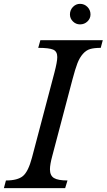

<svg xmlns="http://www.w3.org/2000/svg" viewBox="-48 -979 555 999"><path d="M329.1 -565.9 224.1 -168Q211.9 -123 211.9 -98.1Q211.9 -65.4 232.9 -52.7Q253.9 -40 303.2 -40L291 0H-27.8L-17.1 -40Q43.9 -40 71.5 -63.2Q99.1 -86.4 118.2 -158.2L234.9 -600.1Q250 -657.7 250 -682.1Q250 -711.4 228.8 -720.7Q207.5 -730 150.9 -730L162.1 -770H486.8L476.1 -730Q441.9 -730 421.1 -723.9Q400.4 -717.8 383.3 -698.5Q366.2 -679.2 354.7 -649.4Q343.3 -619.6 329.1 -565.9ZM315.9 -903.8Q315.9 -926.8 331.5 -942.9Q347.2 -959 368.2 -959Q391.1 -959 407 -942.9Q422.9 -926.8 422.9 -903.8Q422.9 -882.8 407 -867.4Q391.1 -852.1 368.2 -852.1Q347.2 -852.1 331.5 -867.4Q315.9 -882.8 315.9 -903.8Z"/></svg>

Font: Libre Baskerville
Style: Italic
Weight: 400
Designer: Pablo Impallari, Rodrigo Fuenzalida
Foundry: Pablo Impallari, Rodrigo Fuenzalida
Version: Version 1.000